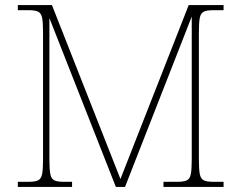

<svg xmlns="http://www.w3.org/2000/svg" viewBox="-20 -734 948 754"><path d="M50 0V-20H93Q118 -20 130 -26Q142 -32 145.5 -51Q149 -70 149 -108V-606Q149 -645 145.5 -663.5Q142 -682 130 -688Q118 -694 93 -694H50V-714H184L453 -31L721 -714H858V-694H817Q792 -694 780 -688Q768 -682 764.5 -663.5Q761 -645 761 -606V-108Q761 -70 764.5 -51Q768 -32 780 -26Q792 -20 817 -20H858V0H622V-20H677Q702 -20 714 -26Q726 -32 729.5 -51Q733 -70 733 -108V-669L471 0H435L174 -663V-108Q174 -70 177.5 -51Q181 -32 193 -26Q205 -20 230 -20H263V0Z"/></svg>

Font: Noto Serif Kannada Thin
Style: Regular
Weight: 250
Version: Version 2.003